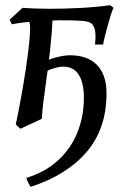

<svg xmlns="http://www.w3.org/2000/svg" viewBox="-20 -477 475 741"><path d="M141.6 -18.6Q132.8 -14.2 116.2 -6.6Q99.6 1 83 8.5Q66.4 16.1 58.6 20L41 3.4Q51.8 -47.9 61.8 -103.5Q71.8 -159.2 79.6 -210.7Q87.4 -262.2 91.8 -303.2Q96.2 -344.2 96.2 -366.2Q96.2 -408.7 76.2 -408.7L132.8 -433.1L183.1 -425.8Q183.1 -395.5 180.2 -357.4Q177.2 -319.3 173.1 -281.5Q168.9 -243.7 165 -213.9Q162.1 -188.5 156.7 -152.8Q151.4 -117.2 147 -81.1Q142.6 -44.9 141.6 -18.6ZM25.9 -383.3 17.1 -400.9 66.9 -446.8Q108.9 -443.4 168 -443.1Q227.1 -442.9 290 -446.3Q353 -449.7 405.3 -457L418 -446.8Q413.6 -438 407.5 -418.7Q401.4 -399.4 395.3 -377Q389.2 -354.5 384.3 -335Q379.4 -315.4 377.9 -305.2H346.7Q351.1 -347.2 345.2 -366Q339.4 -384.8 326.4 -390.1Q313.5 -395.5 296.4 -396.5Q257.8 -399.4 209.2 -398.7Q160.6 -397.9 112.1 -394.3Q63.5 -390.6 25.9 -383.3ZM98.1 244.1Q93.8 237.8 88.9 227.8Q84 217.8 81.5 209.5Q154.3 187.5 203.9 142.1Q253.4 96.7 278.6 34.4Q303.7 -27.8 303.7 -100.1Q303.7 -157.2 283.9 -188.5Q264.2 -219.7 224.6 -219.7Q207.5 -219.7 183.3 -212.2Q159.2 -204.6 137.7 -188.5L139.6 -230Q162.6 -247.1 195.6 -255.4Q228.5 -263.7 250 -263.7Q317.9 -263.7 354.5 -226.1Q391.1 -188.5 391.1 -117.2Q391.1 20 314.2 109.6Q237.3 199.2 98.1 244.1Z"/></svg>

Font: Gentium Book Plus
Style: Italic
Weight: 400
Italic angle: -8°
Designer: Victor Gaultney, Annie Olsen, Iska Routamaa, Becca Hirsbrunner
Foundry: SIL International
Version: Version 6.101